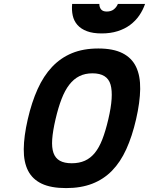

<svg xmlns="http://www.w3.org/2000/svg" viewBox="-20 -950 762 982"><path d="M347 -115Q385 -115 414 -128Q443 -141 465 -168Q487 -195 503.5 -237.5Q520 -280 534 -340Q562 -459 545.5 -517Q529 -575 453 -575Q415 -575 386 -560.5Q357 -546 334.5 -517Q312 -488 295 -444Q278 -400 264 -340Q250 -280 247 -237.5Q244 -195 253.5 -168Q263 -141 286 -128Q309 -115 347 -115ZM318 12Q241 12 193.5 -10.5Q146 -33 123.5 -77Q101 -121 101.5 -187Q102 -253 122 -340Q142 -427 172.5 -494.5Q203 -562 246.5 -608Q290 -654 348 -678Q406 -702 483 -702Q559 -702 606.5 -678Q654 -654 676 -608Q698 -562 697 -494.5Q696 -427 676 -340Q656 -253 626 -187Q596 -121 553 -77Q510 -33 452 -10.5Q394 12 318 12ZM488 -930Q488 -913 497 -902Q506 -891 526 -891Q548 -891 562 -902Q576 -913 583 -930H722Q711 -898 692 -870.5Q673 -843 645.5 -822.5Q618 -802 581.5 -790.5Q545 -779 500 -779Q455 -779 424.5 -790.5Q394 -802 376 -822.5Q358 -843 352 -870.5Q346 -898 349 -930Z"/></svg>

Font: Panefresco 999wt
Style: Italic
Weight: 900
Version: Version 1.001